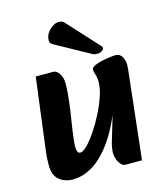

<svg xmlns="http://www.w3.org/2000/svg" viewBox="-108 -791 768 887"><g transform="rotate(-15 275.5 -347.0)"><path d="M132 13Q93 13 66.5 -9Q40 -31 40 -78Q40 -93 40.5 -107Q41 -121 43.5 -140.5Q46 -160 50 -193L88 -491H171Q188 -491 200.5 -471.5Q213 -452 213 -424Q213 -403 210 -369Q207 -335 201 -294L188 -209Q184 -181 182 -162.5Q180 -144 180 -130Q180 -117 183.5 -107.5Q187 -98 197 -98Q210 -98 230.5 -119Q251 -140 274 -174Q297 -208 317 -247.5Q337 -287 349.5 -324.5Q362 -362 362 -390Q362 -413 356.5 -428.5Q351 -444 352 -454Q352 -463 366.5 -470Q381 -477 401.5 -481.5Q422 -486 441.5 -488.5Q461 -491 470 -491Q490 -491 501.5 -471Q513 -451 509 -414L462 10H384Q371 10 361.5 -1Q352 -12 346.5 -27.5Q341 -43 341 -55Q341 -78 348.5 -105Q356 -132 369 -174Q382 -216 400 -282V-265Q361 -163 316 -102Q271 -41 224.5 -14Q178 13 132 13ZM414 -552 284 -694Q279 -701 271.5 -704Q264 -707 254 -707Q240 -707 224.5 -696.5Q209 -686 199 -670.5Q189 -655 189 -637Q189 -626 195 -620.5Q201 -615 215 -608L367 -524Q374 -520 379.5 -519.5Q385 -519 392 -519Q403 -519 412.5 -525Q422 -531 422 -539Q422 -542 420 -545Q418 -548 414 -552Z"/></g></svg>

Font: Alkatra SemiBold
Style: Regular
Weight: 600
Designer: Suman Bhandary
Version: Version 1.100;gftools[0.9.22]